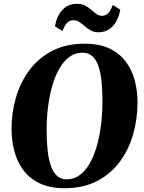

<svg xmlns="http://www.w3.org/2000/svg" viewBox="-20 -984 760 1015"><path d="M321.5 11Q243 11 189 -15.2Q135 -41.5 102.5 -86Q70 -130.5 55.5 -186.5Q41 -242.5 41 -302Q41 -387.5 64.2 -468Q87.5 -548.5 135.2 -612.8Q183 -677 255.8 -715Q328.5 -753 427.5 -753Q506 -753 559.8 -727Q613.5 -701 646 -656.8Q678.5 -612.5 692.8 -557.2Q707 -502 707 -443Q707 -356.5 684 -275Q661 -193.5 613.5 -129.2Q566 -65 493.2 -27Q420.5 11 321.5 11ZM332.5 -36Q370.5 -36 400.8 -58Q431 -80 453.8 -119.5Q476.5 -159 491.5 -211Q506.5 -263 514 -323.5Q521.5 -384 521.5 -448Q521.5 -503 517 -550Q512.5 -597 501.2 -631.8Q490 -666.5 469.2 -686Q448.5 -705.5 415.5 -705.5Q377.5 -705.5 347 -683.2Q316.5 -661 294 -621.8Q271.5 -582.5 256.5 -530.8Q241.5 -479 234 -419.5Q226.5 -360 226.5 -297.5Q226.5 -241.5 231.2 -193.8Q236 -146 247.8 -110.5Q259.5 -75 280.2 -55.5Q301 -36 332.5 -36ZM499.5 -813.5Q476.5 -813.5 459.5 -823.2Q442.5 -833 428.2 -845.2Q414 -857.5 400 -867.2Q386 -877 369 -877Q345.5 -877 332.8 -861.5Q320 -846 310.5 -820L270.5 -845Q280 -899.5 310 -931.8Q340 -964 387 -964Q412.5 -964 430.2 -954.5Q448 -945 461.8 -932.8Q475.5 -920.5 488.5 -910.8Q501.5 -901 518 -900.5Q541 -900.5 554 -916.2Q567 -932 576 -958L616 -933Q606 -878.5 576.5 -846Q547 -813.5 499.5 -813.5Z"/></svg>

Font: Merriweather 72pt Black
Style: Italic
Weight: 900
Italic angle: -7.8°
Version: Version 2.101